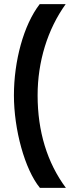

<svg xmlns="http://www.w3.org/2000/svg" viewBox="-20 -752 361 924"><path d="M172 152H297C207 31 161 -120 161 -293C161 -456 209 -611 296 -732H171C93 -631 47 -457 47 -293C47 -129 99 63 172 152Z"/></svg>

Font: Decalotype
Style: Bold
Weight: 700
Designer: Alfredo Marco Pradil
Foundry: Alfredo Marco Pradil
Version: Version 1.0